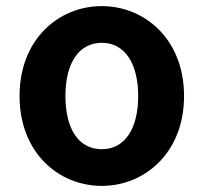

<svg xmlns="http://www.w3.org/2000/svg" viewBox="-20 -594 666 628"><path d="M313 14C453 14 582 -94 582 -280C582 -466 453 -574 313 -574C172 -574 44 -466 44 -280C44 -94 172 14 313 14ZM313 -106C236 -106 194 -174 194 -280C194 -385 236 -454 313 -454C389 -454 432 -385 432 -280C432 -174 389 -106 313 -106Z"/></svg>

Font: Noto Sans CJK SC
Style: Bold
Weight: 700
Designer: Ryoko NISHIZUKA 西塚涼子 (kana, bopomofo & ideographs); Paul D. Hunt (Latin, Greek & Cyrillic); Sandoll Communications 산돌커뮤니
Foundry: Adobe
Version: Version 2.004;hotconv 1.0.118;makeotfexe 2.5.65603